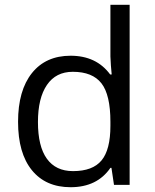

<svg xmlns="http://www.w3.org/2000/svg" viewBox="-20 -780 653 810"><path d="M450.2 -71.8H445.8Q389.6 9.8 277.8 9.8Q172.9 9.8 114.5 -62Q56.2 -133.8 56.2 -266.1Q56.2 -398.4 114.7 -471.7Q173.3 -544.9 277.8 -544.9Q386.7 -544.9 444.8 -465.8H451.2L447.8 -504.4L445.8 -542V-759.8H526.9V0H460.9ZM288.1 -58.1Q371.1 -58.1 408.4 -103.3Q445.8 -148.4 445.8 -249V-266.1Q445.8 -379.9 408 -428.5Q370.1 -477.1 287.1 -477.1Q215.8 -477.1 178 -421.6Q140.1 -366.2 140.1 -265.1Q140.1 -162.6 177.7 -110.4Q215.3 -58.1 288.1 -58.1Z"/></svg>

Font: f0_31487 
Style: Regular
Weight: 400
Foundry: Ascender Corporation
Version: Version 1.10